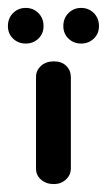

<svg xmlns="http://www.w3.org/2000/svg" viewBox="-50 -455 270 485"><path d="M86 10Q67 10 54 -1Q41 -12 41 -29V-261Q41 -277 53.5 -288.5Q66 -300 86 -300Q106 -300 117.5 -288.5Q129 -277 129 -260V-30Q129 -13 116.5 -1.5Q104 10 86 10ZM15 -345Q-4 -345 -17 -357.5Q-30 -370 -30 -389Q-30 -409 -17 -422Q-4 -435 15 -435Q34 -435 47 -422Q60 -409 60 -389Q60 -370 47 -357.5Q34 -345 15 -345ZM155 -345Q136 -345 123 -357.5Q110 -370 110 -389Q110 -409 123 -422Q136 -435 155 -435Q174 -435 187 -422Q200 -409 200 -389Q200 -370 187 -357.5Q174 -345 155 -345Z"/></svg>

Font: Dongle
Style: Bold
Weight: 700
Designer: Yanghee Ryu
Foundry: Yanghee Ryu
Version: Version 2.000